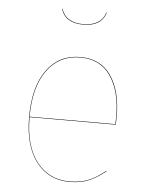

<svg xmlns="http://www.w3.org/2000/svg" viewBox="-53 -769 630 821"><g transform="rotate(5 262.5 -358.5)"><path d="M452 -252H82Q82 -129 134.5 -61Q187 7 276 7Q323 7 358 -7.5Q393 -22 429 -52L430 -50Q393 -20 358 -5.5Q323 9 276 9Q186 9 133 -60Q80 -129 80 -253Q80 -382 132.5 -454.5Q185 -527 276 -527Q364 -527 408.5 -461.5Q453 -396 453 -288Q453 -266 452 -252ZM451 -288Q451 -394 407 -459.5Q363 -525 276 -525Q186 -525 134 -453Q82 -381 82 -254H450Q451 -267 451 -288ZM180 -726H182Q191 -697 215 -682.5Q239 -668 276 -668Q313 -668 337 -682.5Q361 -697 370 -726H372Q354 -666 276 -666Q198 -666 180 -726Z"/></g></svg>

Font: FiraGO Two
Style: Regular
Weight: 100
Designer: bBox Type
Foundry: bBox Type GmbH
Version: Version 1.001